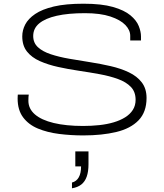

<svg xmlns="http://www.w3.org/2000/svg" viewBox="-20 -718 883 1035"><path d="M429 12Q362 12 298.5 4Q235 -4 184.5 -25Q134 -46 104.5 -85.5Q75 -125 75 -187Q75 -195 75.5 -200.5Q76 -206 76 -208H135Q134 -202 133.5 -194.5Q133 -187 133 -175Q133 -132 168 -101.5Q203 -71 269.5 -55Q336 -39 428 -39Q473 -39 515 -43.5Q557 -48 592.5 -58.5Q628 -69 654.5 -85.5Q681 -102 696 -125.5Q711 -149 711 -180Q711 -223 685.5 -249.5Q660 -276 616 -292Q572 -308 517.5 -318Q463 -328 405.5 -336.5Q348 -345 293.5 -357Q239 -369 195 -388.5Q151 -408 125.5 -440Q100 -472 100 -522Q100 -555 116 -586Q132 -617 169.5 -642.5Q207 -668 270.5 -683Q334 -698 430 -698Q528 -698 589 -680.5Q650 -663 683 -635.5Q716 -608 728 -577.5Q740 -547 740 -522V-500H682V-525Q682 -556 655.5 -583.5Q629 -611 575 -629Q521 -647 438 -647Q348 -647 286 -633Q224 -619 191.5 -592Q159 -565 159 -524Q159 -487 184.5 -463.5Q210 -440 254 -425.5Q298 -411 352.5 -401.5Q407 -392 464.5 -383Q522 -374 576.5 -361.5Q631 -349 675 -328Q719 -307 744.5 -273.5Q770 -240 770 -190Q770 -114 727 -69.5Q684 -25 607 -6.5Q530 12 429 12ZM368 297V266Q392 260 404.5 238Q417 216 417 179H386V98H457V168Q457 207 447.5 234Q438 261 418.5 276.5Q399 292 368 297Z"/></svg>

Font: Archivo Expanded Thin
Style: Regular
Weight: 250
Width: 7
Designer: Hector Gatti
Foundry: Omnibus-Type
Version: Version 2.001